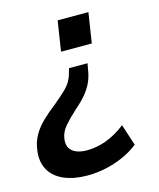

<svg xmlns="http://www.w3.org/2000/svg" viewBox="-137 -569 687 832"><g transform="rotate(-15 207.0 -152.5)"><path d="M153 189Q92 189 48 170Q4 151 -16.5 114.5Q-37 78 -30 27Q-25 -10 -8.5 -39Q8 -68 35 -94Q62 -120 97 -147Q127 -172 145.5 -189.5Q164 -207 174 -224Q184 -241 189 -261L195 -281H278L273 -254Q269 -226 259 -202.5Q249 -179 230 -154.5Q211 -130 177 -101Q144 -71 122 -45.5Q100 -20 96 11Q93 36 102.5 51.5Q112 67 131.5 75Q151 83 179 83Q221 83 264.5 67.5Q308 52 353 17L384 113Q352 138 313.5 155Q275 172 234 180.5Q193 189 153 189ZM180 -359 201 -494H339L318 -359Z"/></g></svg>

Font: Nunito Sans 10pt SemiCondensed
Style: Bold Italic
Weight: 700
Width: 4
Italic angle: -9°
Designer: Vernon Adams
Foundry: Vernon Adams
Version: Version 3.101;gftools[0.9.27]